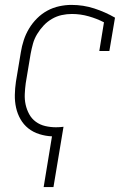

<svg xmlns="http://www.w3.org/2000/svg" viewBox="-20 -548 540 783"><path d="M158 215 192 8Q166 7 140.5 -1Q115 -9 95.5 -24.5Q76 -40 63.5 -62Q51 -84 45.5 -109Q40 -134 40.5 -161Q41 -188 45 -215L65 -335Q69 -360 77 -384.5Q85 -409 98.5 -431.5Q112 -454 131 -473Q150 -492 173 -504.5Q196 -517 221.5 -522.5Q247 -528 271 -528Q320 -528 364.5 -513.5Q409 -499 449 -476L426 -340H385L404 -457Q375 -472 341.5 -481.5Q308 -491 273 -491Q252 -491 231.5 -486.5Q211 -482 192 -471Q173 -460 158 -444Q143 -428 131.5 -409Q120 -390 114.5 -370Q109 -350 105 -329L85 -209Q82 -187 81 -164.5Q80 -142 84.5 -121.5Q89 -101 99 -82.5Q109 -64 126 -51.5Q143 -39 164.5 -34Q186 -29 208 -29Q216 -29 224 -29.5Q232 -30 239 -31L198 215Z"/></svg>

Font: Iosevka Curly Slab Extralight
Style: Italic
Weight: 200
Italic angle: -9°
Monospace: yes
Designer: Belleve Invis
Foundry: Belleve Invis
Version: Version 22.1.2; ttfautohint (v1.8.4)